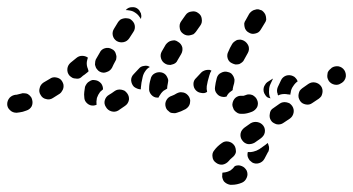

<svg xmlns="http://www.w3.org/2000/svg" viewBox="-36 -286 980 533"><path d="M616 175Q621 173 626 173Q630 173 635 175Q640 177 643 180Q647 184 649 188Q653 198 649 207Q645 217 636 221Q622 227 608 227Q606 227 603 227Q598 226 594 224Q590 222 586 218Q583 214 582 210Q580 205 581 200Q581 198 581 197Q581 195 582 193Q584 193 585 193Q595 192 604 187Q611 182 616 175ZM619 136Q619 131 618 126Q617 121 614 117Q608 109 598 107Q588 105 580 111Q567 120 559 131Q552 139 554 150Q555 160 564 166Q572 172 582 171Q592 169 599 161Q602 157 608 152Q612 149 615 145Q618 141 619 136ZM709 135 708 136Q703 146 698 155Q693 164 683 167Q673 170 664 165Q660 162 657 159Q654 155 652 150Q651 147 651 143Q651 140 652 136Q660 137 667 135Q676 133 684 128L701 116Q704 114 707 111Q708 112 708 113Q709 114 709 116Q711 120 711 125Q711 130 709 135ZM699 82Q700 77 699 72Q698 67 695 63Q689 55 679 53Q669 51 660 56L643 68Q639 71 636 75Q633 79 632 84Q631 89 632 94Q633 99 636 103Q642 112 652 114Q662 115 671 110L688 98Q692 95 695 91Q698 87 699 82ZM775 8Q772 4 768 1Q764 -1 759 -2Q754 -3 749 -2Q744 -1 740 2L723 14Q714 19 713 30Q711 40 716 48Q719 53 723 55Q728 58 732 59Q737 60 742 59Q747 58 751 55L769 43Q777 37 779 27Q781 17 775 8ZM678 11Q682 1 678 -8Q676 -13 673 -16Q669 -20 665 -22Q660 -24 655 -24Q650 -24 646 -22Q642 -21 640 -20Q639 -20 638 -20Q638 -20 638 -20Q637 -20 635 -20Q625 -21 617 -14Q610 -7 609 4Q609 9 611 13Q612 18 616 22Q619 25 624 28Q628 30 633 30Q636 30 638 30Q649 30 664 24Q673 20 678 11ZM491 2Q492 -3 492 -8Q491 -13 489 -17Q486 -22 482 -25Q478 -28 474 -29Q469 -30 464 -30Q459 -29 455 -27Q447 -22 441 -20Q431 -17 426 -8Q421 1 424 11Q425 15 428 19Q432 23 436 26Q440 28 445 28Q450 29 455 27Q466 24 479 17Q484 14 487 10Q490 6 491 2ZM52 9Q56 0 53 -10Q52 -15 49 -18Q46 -22 41 -25Q37 -27 32 -27Q27 -28 22 -26Q15 -24 10 -23Q9 -23 8 -23Q8 -23 8 -23Q-2 -22 -9 -15Q-16 -7 -16 3Q-16 13 -8 20Q-1 27 10 27Q13 27 18 26Q27 25 37 21Q47 18 52 9ZM317 -27Q314 -31 310 -34Q306 -36 301 -37Q296 -38 291 -37Q286 -36 282 -33Q274 -27 267 -23Q258 -18 255 -8Q252 2 258 11Q263 20 273 23Q283 26 292 21Q301 15 311 8Q320 2 322 -9Q323 -19 317 -27ZM198 -16Q197 -24 198 -31Q199 -38 200 -45Q202 -50 205 -54Q208 -58 212 -60Q216 -63 221 -64Q226 -64 231 -63Q239 -61 245 -54Q250 -47 250 -38Q246 -35 242 -31Q236 -23 233 -14Q231 -4 232 5Q230 6 228 6Q226 7 224 7Q214 8 206 1Q198 -6 198 -16ZM859 -28Q860 -33 859 -38Q858 -43 855 -47Q849 -55 839 -57Q829 -59 820 -53L803 -41Q799 -38 796 -34Q794 -30 793 -25Q792 -20 793 -15Q794 -11 797 -6Q802 2 813 4Q823 6 831 0L849 -12Q853 -15 856 -19Q858 -23 859 -28ZM140 -42Q141 -47 140 -52Q139 -56 136 -61Q131 -69 120 -71Q110 -73 102 -67Q93 -62 85 -57Q76 -51 74 -41Q71 -31 77 -22Q82 -13 92 -11Q102 -8 111 -14Q120 -20 130 -26Q134 -29 136 -33Q139 -37 140 -42ZM696 -42Q697 -47 700 -51Q702 -55 706 -58L717 -65L722 -68L715 -53Q711 -45 711 -36Q710 -26 713 -17Q714 -15 715 -13Q710 -14 706 -16Q702 -19 700 -23Q697 -27 696 -32Q695 -37 696 -42ZM378 -41Q378 -53 382 -66Q384 -77 393 -82Q402 -87 412 -85Q417 -84 421 -81Q425 -78 427 -74Q430 -69 431 -64Q431 -60 430 -55Q428 -46 428 -40Q423 -37 418 -34Q411 -28 406 -19Q405 -17 404 -15Q403 -15 403 -15Q402 -15 401 -15Q391 -15 384 -23Q377 -31 378 -41ZM561 -45Q562 -55 566 -70Q569 -80 578 -84Q587 -89 597 -86Q602 -85 606 -82Q610 -78 612 -74Q614 -70 615 -65Q615 -60 614 -55Q611 -45 610 -39Q610 -38 610 -37Q610 -37 610 -36Q606 -33 602 -30Q596 -25 593 -18Q590 -17 588 -17Q585 -17 583 -17Q572 -18 566 -26Q559 -34 561 -45ZM736 -21Q736 -22 735 -23Q735 -24 735 -25Q733 -29 733 -34Q733 -39 735 -44L744 -63Q748 -72 758 -76Q768 -79 777 -75Q782 -73 785 -69Q788 -66 790 -61Q790 -61 790 -61Q790 -60 791 -60H790Q783 -55 778 -47Q772 -39 771 -29Q770 -26 770 -23Q767 -24 763 -24Q754 -26 744 -24Q740 -23 736 -21ZM546 -92Q543 -92 540 -92Q536 -92 531 -90Q526 -88 523 -85Q516 -77 509 -70Q501 -63 501 -53Q501 -42 508 -35Q514 -29 523 -28Q532 -26 539 -31Q537 -39 538 -47Q540 -60 545 -76Q547 -84 551 -90Q549 -91 546 -92ZM380 -100Q373 -105 364 -103Q355 -102 350 -96L335 -80Q328 -73 328 -63Q329 -52 336 -45Q340 -42 345 -40Q350 -38 355 -38Q355 -40 355 -42Q356 -56 360 -72Q362 -81 367 -88Q372 -96 380 -100ZM920 -91Q914 -100 903 -102Q893 -103 885 -98L883 -96Q879 -93 876 -89Q873 -85 873 -80Q872 -75 873 -70Q874 -66 877 -61Q883 -53 893 -51Q903 -49 911 -55L913 -56Q922 -62 924 -73Q925 -83 920 -91ZM157 -76Q150 -84 151 -95Q152 -105 160 -112Q168 -118 176 -125Q183 -131 192 -131Q201 -131 208 -126Q206 -120 205 -114Q204 -104 208 -95Q209 -91 210 -88Q210 -88 209 -88Q209 -88 209 -87Q204 -83 199 -79Q194 -76 190 -72Q187 -69 183 -68Q178 -67 174 -68Q169 -68 165 -70Q160 -73 157 -76ZM229 -102Q230 -97 234 -93Q237 -89 241 -87Q251 -82 260 -86Q270 -89 275 -98Q279 -107 284 -116Q287 -120 287 -125Q288 -130 286 -135Q285 -140 282 -144Q279 -148 274 -150Q265 -155 255 -152Q245 -149 241 -140Q235 -130 230 -121Q228 -116 228 -111Q227 -106 229 -102ZM423 -109Q428 -106 433 -106Q437 -105 442 -107Q447 -108 451 -111Q455 -114 457 -119Q462 -127 467 -136Q472 -145 470 -155Q467 -165 458 -170Q454 -173 449 -174Q444 -174 440 -173Q435 -172 431 -169Q427 -166 424 -162Q418 -152 413 -143Q408 -134 411 -124Q414 -114 423 -109ZM609 -110Q613 -108 618 -107Q623 -107 628 -108Q632 -110 636 -113Q640 -116 642 -121Q647 -130 652 -139Q657 -148 654 -158Q650 -168 641 -173Q637 -175 632 -176Q627 -176 622 -175Q618 -173 614 -170Q610 -167 608 -163Q602 -153 598 -143Q593 -134 596 -124Q599 -114 609 -110ZM288 -172Q297 -167 307 -169Q317 -171 323 -180L334 -197Q337 -201 338 -206Q339 -211 338 -216Q337 -221 334 -225Q331 -229 327 -232Q323 -235 318 -235Q313 -236 308 -235Q303 -234 299 -232Q295 -229 292 -225L281 -207Q275 -198 277 -188Q279 -178 288 -172ZM473 -192Q477 -189 482 -188Q487 -187 491 -188Q496 -189 501 -191Q505 -194 508 -198L520 -215Q526 -223 524 -234Q523 -244 514 -250Q506 -256 496 -254Q485 -253 479 -244L467 -227Q461 -219 463 -208Q464 -198 473 -192ZM643 -211Q644 -206 647 -202Q650 -198 654 -196Q663 -190 673 -193Q683 -195 688 -204L699 -222Q702 -226 703 -231Q703 -236 702 -241Q701 -246 698 -250Q695 -254 691 -257Q686 -259 682 -260Q677 -261 672 -259Q667 -258 663 -255Q659 -252 656 -248L646 -230Q643 -226 642 -221Q642 -216 643 -211ZM356 -244Q356 -249 353 -253Q351 -258 347 -261Q340 -267 330 -266Q320 -266 313 -258Q318 -258 323 -257Q332 -256 339 -251Q347 -246 352 -238Q354 -236 355 -233Q356 -236 356 -239Q357 -241 356 -244Z"/></svg>

Font: FRB American Cursive Guidelines Dashed Black
Style: Bold Italic
Weight: 900
Italic angle: -25°
Version: Version 2.0;Modular Font Editor K font №1